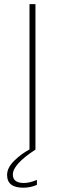

<svg xmlns="http://www.w3.org/2000/svg" viewBox="-20 -710 309 912"><path d="M120.1 0V-690.4H148.4V0ZM13.7 121.1Q13.7 86.9 47.4 53.7Q81.1 20.5 120.1 0H149.4Q41 70.3 41 119.1Q41 159.2 93.8 159.2Q120.1 159.2 155.3 144.5V168Q125 181.6 90.8 181.6Q13.7 181.6 13.7 121.1Z"/></svg>

Font: Gothic A1 Thin
Style: Regular
Weight: 250
Designer: HanYang I&C Co.,Ltd.
Foundry: HanYang I&C Co.,Ltd.
Version: Version 2.50